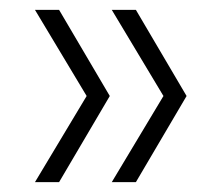

<svg xmlns="http://www.w3.org/2000/svg" viewBox="-20 -490 445 390"><path d="M100 -120H51L156 -295L51 -470H100L203 -295ZM256 -120H207L312 -295L207 -470H256L359 -295Z"/></svg>

Font: DM Sans 36pt ExtraLight
Style: Regular
Weight: 250
Designer: Colophon Foundry, Jonny Pinhorn
Foundry: Colophon Foundry
Version: Version 4.004;gftools[0.9.30]